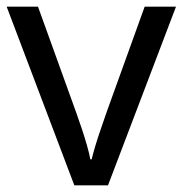

<svg xmlns="http://www.w3.org/2000/svg" viewBox="-20 -556 548 576"><path d="M203 0 0 -536H94L208 -220Q216 -198 225 -171Q234 -144 241 -119.5Q248 -95 251 -78H255Q259 -95 266.5 -120Q274 -145 283.5 -172Q293 -199 300 -220L414 -536H508L304 0Z"/></svg>

Font: bangla115
Style: Regular
Weight: 400
Designer: Jelle Bosma - Monotype Design Team
Foundry: Monotype Imaging Inc.
Version: Version 2.003